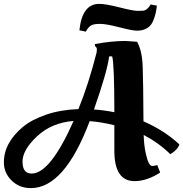

<svg xmlns="http://www.w3.org/2000/svg" viewBox="-49 -921 944 989"><path d="M110 48Q50 48 10.5 8.5Q-29 -31 -29 -83.5Q-29 -136 -4 -181.5Q21 -227 67.5 -266Q114 -305 189 -330.5Q264 -356 355 -359Q408 -490 449 -652Q450 -658 450 -667.5Q450 -677 440 -684V-694Q526 -710 597 -710L657 -706Q683 -660 686 -578.5Q689 -497 690 -296Q798 -249 875 -177Q871 -164 859.5 -151.5Q848 -139 838 -133L828 -127Q769 -185 691 -226Q693 -169 702 -130Q716 -66 735 -66Q746 -66 761 -71L776 -32Q707 12 644 12Q540 12 540 -145V-276Q470 -293 413 -297Q283 48 110 48ZM360 -765Q374 -901 462 -901Q496 -901 566.5 -883Q637 -865 659.5 -865Q682 -865 691 -866Q711 -870 727 -898L759 -892Q755 -851 742 -819Q722 -763 656 -763Q633 -763 565.5 -780.5Q498 -798 466.5 -798Q435 -798 421 -790.5Q407 -783 393 -758ZM114 -27Q210 -27 330 -298Q217 -289 142 -219Q67 -149 67 -88Q67 -27 114 -27ZM513 -630Q504 -554 435 -357Q484 -354 540 -343Q540 -589 529 -630Q527 -631 521 -631Q515 -631 513 -630Z"/></svg>

Font: Oleo Script Swash Caps
Style: Regular
Weight: 400
Designer: Soytutype
Foundry: Soytutype
Version: Version 1.002